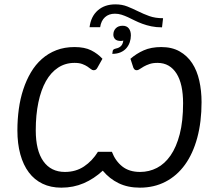

<svg xmlns="http://www.w3.org/2000/svg" viewBox="-20 -867 968 894"><path d="M587.4 -593.3Q614.7 -617.2 649.2 -632.6Q683.6 -647.9 731 -647.9Q780.8 -647.9 816.4 -627.7Q852.1 -607.4 874.8 -572.8Q897.5 -538.1 908 -491.2Q918.5 -444.3 918.5 -391.6Q918.5 -299.3 898.4 -225.3Q878.4 -151.4 841.1 -99.9Q803.7 -48.3 750.5 -20.8Q697.3 6.8 631.3 6.8Q575.2 6.8 532.5 -13.9Q489.7 -34.7 458.5 -72.3Q418 -34.7 369.9 -13.9Q321.8 6.8 265.6 6.8Q216.3 6.8 178.2 -11.5Q140.1 -29.8 114.3 -64.2Q88.4 -98.6 74.7 -148.2Q61 -197.8 61 -260.3Q61 -310.5 67.6 -359.1Q74.2 -407.7 88.4 -450.7Q102.5 -493.7 123.8 -529.8Q145 -565.9 174.8 -592.3Q204.6 -618.7 242.4 -633.3Q280.3 -647.9 327.1 -647.9Q374 -647.9 404.5 -632.6Q435.1 -617.2 457 -593.3L433.6 -551.8Q429.7 -544.4 425.3 -542.2Q420.9 -540 415.5 -540Q409.7 -540 403.1 -545.4Q396.5 -550.8 387 -557.1Q377.4 -563.5 363.3 -568.8Q349.1 -574.2 327.1 -574.2Q284.2 -574.2 250.5 -552Q216.8 -529.8 193.8 -489Q170.9 -448.2 158.7 -390.1Q146.5 -332 146.5 -260.3Q146.5 -166 181.9 -116.2Q217.3 -66.4 282.2 -66.4Q333 -66.4 371.3 -92Q409.7 -117.7 436 -160.2H501Q517.1 -117.7 549.3 -92Q581.5 -66.4 632.3 -66.4Q674.3 -66.4 710.7 -85.2Q747.1 -104 774.2 -143.1Q801.3 -182.1 816.9 -242.4Q832.5 -302.7 832.5 -386.2Q832.5 -430.2 825 -465.1Q817.4 -500 802.2 -524.2Q787.1 -548.3 764.9 -561.3Q742.7 -574.2 713.4 -574.2Q691.4 -574.2 676 -568.8Q660.6 -563.5 649.4 -557.1Q638.2 -550.8 630.6 -545.4Q623 -540 617.2 -540Q611.8 -540 608.2 -542.2Q604.5 -544.4 601.1 -551.3ZM397 -740.2Q403.3 -790.5 435.3 -818.6Q467.3 -846.7 517.1 -846.7Q548.3 -846.7 573.2 -836.7Q598.1 -826.7 622.8 -814.5Q647.5 -802.2 675 -792.2Q702.6 -782.2 739.3 -782.2L734.4 -739.7Q707 -739.7 684.8 -744.4Q662.6 -749 643.3 -756.1Q624 -763.2 607.4 -771.5Q590.8 -779.8 575.7 -786.9Q560.5 -793.9 545.7 -798.6Q530.8 -803.2 515.1 -803.2Q486.8 -803.2 468.8 -786.9Q450.7 -770.5 446.3 -740.2ZM520 -641.1Q534.7 -644 543.2 -652.6Q551.8 -661.1 554.2 -678.2Q549.8 -676.3 543 -676.3Q523.4 -676.3 515.6 -685.1Q507.8 -693.8 507.8 -705.6Q507.8 -723.6 519.3 -735.4Q530.8 -747.1 551.3 -747.1Q569.8 -747.1 579.6 -734.9Q589.4 -722.7 589.4 -702.1Q589.4 -685.5 584 -669.9Q578.6 -654.3 568.1 -642.3Q557.6 -630.4 541.3 -623.3Q524.9 -616.2 502.9 -616.2L504.9 -630.4Q505.9 -634.3 509 -636.7Q512.2 -639.2 520 -641.1Z"/></svg>

Font: Carlito
Style: Italic
Weight: 400
Italic angle: -7°
Designer: Lukasz Dziedzic
Foundry: tyPoland Lukasz Dziedzic
Version: Version 1.104